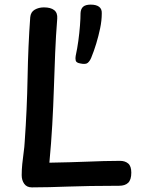

<svg xmlns="http://www.w3.org/2000/svg" viewBox="-20 -807 622 832"><path d="M111 -732Q113 -755 130.5 -765Q148 -775 170 -775Q200 -775 215 -763Q230 -751 228 -726Q222 -651 219 -576Q216 -501 213.5 -424Q211 -347 206.5 -267Q202 -187 194 -102Q242 -103 282.5 -104Q323 -105 359 -106.5Q395 -108 429.5 -109Q464 -110 500 -110Q522 -110 535.5 -98.5Q549 -87 549 -59Q549 -28 535.5 -15Q522 -2 496 -2Q425 -2 371.5 -1Q318 0 274.5 1.5Q231 3 194 4Q157 5 118 5Q96 5 85 -10.5Q74 -26 74 -48Q74 -71 76.5 -96.5Q79 -122 82.5 -146.5Q86 -171 87 -192Q97 -333 99.5 -471Q102 -609 111 -732ZM328 -532Q310 -535 308 -545Q306 -555 308 -565Q315 -597 319.5 -630.5Q324 -664 326.5 -695.5Q329 -727 329 -750Q330 -769 340.5 -778Q351 -787 373 -787Q397 -787 409.5 -777.5Q422 -768 421 -749Q421 -718 414 -684.5Q407 -651 397 -618Q387 -585 375 -556Q369 -542 360 -534.5Q351 -527 328 -532Z"/></svg>

Font: Playpen Sans Medium
Style: Regular
Weight: 500
Designer: Laura Meseguer, Veronika Burian, José Scaglione
Foundry: TypeTogether
Version: Version 1.001